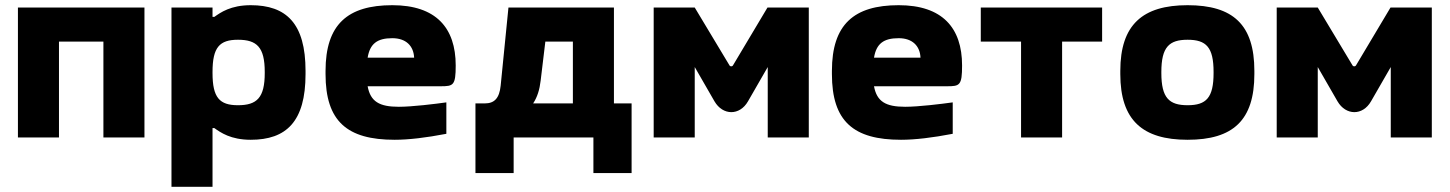

<svg xmlns="http://www.w3.org/2000/svg" viewBox="-20 -529 5580 739"><path d="M49 0H207V-369H378V0H536V-500H49Z M1156 -244V-256C1156 -439 1082 -509 945 -509C868 -509 829 -481 805 -464H798V-500H640V190H798V-36H805C829 -19 868 9 945 9C1082 9 1156 -61 1156 -244ZM798 -248V-252C798 -347 825 -376 896 -376C969 -376 999 -347 999 -252V-248C999 -153 969 -124 896 -124C825 -124 798 -153 798 -248Z M1734 -277C1734 -422 1658 -509 1490 -509C1318 -509 1233 -435 1233 -256V-244C1233 -62 1316 9 1499 9C1553 9 1620 1 1698 -14V-135C1656 -129 1566 -118 1515 -118C1440 -118 1406 -138 1395 -197H1676C1725 -197 1734 -200 1734 -277ZM1395 -307C1404 -361 1432 -382 1490 -382C1543 -382 1572 -352 1574 -307Z M1846 -131H1810V137H1957V0H2264V137H2411V-131H2343V-500H1937L1907 -199C1902 -151 1883 -131 1846 -131ZM2032 -131C2048 -155 2057 -184 2061 -219L2079 -369H2185V-131Z M2496 -500V0H2654V-271L2730 -139C2762 -84 2827 -83 2859 -139L2935 -271V0H3093V-500H2934L2801 -277C2799 -273 2791 -272 2788 -277L2654 -500Z M3683 -277C3683 -422 3607 -509 3439 -509C3267 -509 3182 -435 3182 -256V-244C3182 -62 3265 9 3448 9C3502 9 3569 1 3647 -14V-135C3605 -129 3515 -118 3464 -118C3389 -118 3355 -138 3344 -197H3625C3674 -197 3683 -200 3683 -277ZM3344 -307C3353 -361 3381 -382 3439 -382C3492 -382 3521 -352 3523 -307Z M3910 0H4068V-369H4222V-500H3755V-369H3910Z M4292 -256V-244C4292 -66 4378 9 4551 9C4726 9 4808 -66 4808 -244V-256C4808 -434 4726 -509 4551 -509C4378 -509 4292 -434 4292 -256ZM4450 -248V-252C4450 -348 4480 -376 4551 -376C4623 -376 4651 -347 4651 -252V-248C4651 -153 4623 -124 4551 -124C4480 -124 4450 -152 4450 -248Z M4894 -500V0H5052V-271L5128 -139C5160 -84 5225 -83 5257 -139L5333 -271V0H5491V-500H5332L5199 -277C5197 -273 5189 -272 5186 -277L5052 -500Z"/></svg>

Font: LT Wave Alt Black
Style: Regular
Weight: 900
Designer: Daniel Lyons
Version: Version 2.5 (Glyphs App)